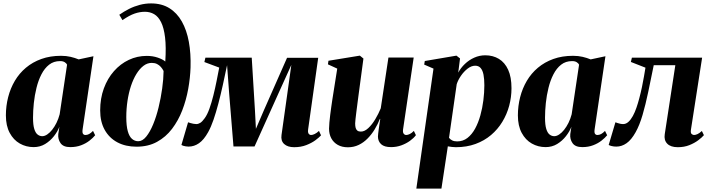

<svg xmlns="http://www.w3.org/2000/svg" viewBox="-20 -851 4168 1125"><path d="M464 -92.5Q461.5 -73.5 466.5 -66.8Q471.5 -60 480.5 -60Q491 -60 501.8 -65.5Q512.5 -71 525 -84L537.5 -58.5Q525 -43 504.2 -26.8Q483.5 -10.5 455.2 0.2Q427 11 391.5 11Q351 11 334.8 -12.2Q318.5 -35.5 321.5 -65.5L328 -108Q317.5 -80.5 296 -53Q274.5 -25.5 244.5 -7.2Q214.5 11 177 11Q133 11 96 -10Q59 -31 36.8 -72.5Q14.5 -114 14.5 -175Q14.5 -230 27.8 -281.8Q41 -333.5 67 -377.5Q93 -421.5 132 -454.2Q171 -487 222.5 -505.5Q274 -524 337.5 -524Q368 -524 393.5 -518Q419 -512 441 -503L527.5 -521.5ZM373 -472Q369.5 -480 359.2 -486.5Q349 -493 332 -493Q294.5 -493 267.8 -472Q241 -451 222.8 -415.5Q204.5 -380 193.8 -336.2Q183 -292.5 178.2 -247Q173.5 -201.5 173.5 -161.5Q173.5 -119 180.8 -95.5Q188 -72 200.5 -62.5Q213 -53 227.5 -53Q241.5 -53 256.5 -63Q271.5 -73 285.5 -90.5Q299.5 -108 311 -131.2Q322.5 -154.5 329.5 -181Z M780 8.5Q716 8.5 668.2 -16.8Q620.5 -42 593.8 -89.5Q567 -137 567 -204Q567 -274.5 588.5 -333Q610 -391.5 647.8 -434.2Q685.5 -477 734.8 -500.2Q784 -523.5 840 -523.5Q875 -523.5 904.2 -513.5Q933.5 -503.5 948.5 -490.5Q954 -575 947.2 -631.2Q940.5 -687.5 924 -720.8Q907.5 -754 883.2 -768Q859 -782 829 -782Q799.5 -782 768.8 -771.5Q738 -761 697.5 -733L679 -764.5Q706 -783.5 736.2 -798.8Q766.5 -814 799 -822.5Q831.5 -831 865 -831Q927.5 -831 972.2 -803.2Q1017 -775.5 1045.5 -725Q1074 -674.5 1086.5 -606Q1099 -537.5 1096.5 -456Q1094.5 -395 1082.8 -329.8Q1071 -264.5 1047.8 -204.2Q1024.5 -144 988 -96Q951.5 -48 900 -19.8Q848.5 8.5 780 8.5ZM790 -23.5Q815 -23.5 837 -50.8Q859 -78 877.5 -122.8Q896 -167.5 909.2 -222Q922.5 -276.5 930.2 -332Q938 -387.5 938.5 -435Q932 -448 922.5 -458.8Q913 -469.5 900 -476Q887 -482.5 869 -482.5Q843 -482.5 820.5 -465.2Q798 -448 779.2 -417.5Q760.5 -387 747.2 -346.8Q734 -306.5 727 -260Q720 -213.5 720 -165Q720 -113 728.8 -82Q737.5 -51 753.5 -37.2Q769.5 -23.5 790 -23.5Z M1703.5 11.5Q1665.5 11.5 1645 -7.2Q1624.5 -26 1629.5 -60L1662 -291L1687 -470.5L1612.5 -306L1471.5 7H1348L1322.5 -306.5L1310.5 -469Q1298 -408 1285.2 -350.8Q1272.5 -293.5 1259 -242.5Q1245.5 -191.5 1231 -149.2Q1216.5 -107 1199.5 -76.5Q1174.5 -31.5 1146 -11.8Q1117.5 8 1085 8Q1076.5 8 1068 6.5Q1059.5 5 1053 3Q1046.5 1 1043 -1.5L1082 -134.5Q1087.5 -132.5 1095.8 -130Q1104 -127.5 1113.2 -125.8Q1122.5 -124 1130 -124Q1136 -124 1141.8 -125.8Q1147.5 -127.5 1153.5 -131.2Q1159.5 -135 1166 -141.8Q1172.5 -148.5 1179.5 -158.5Q1194.5 -179 1207 -214Q1219.5 -249 1230 -291Q1240.5 -333 1249 -375.8Q1257.5 -418.5 1264.5 -455L1177.5 -487.5L1183.5 -513H1455L1474 -202L1479.5 -96L1525 -202L1662 -512.5H1844.5L1785.5 -93.5Q1783.5 -80.5 1785.8 -73.2Q1788 -66 1793 -63Q1798 -60 1802.5 -60Q1812 -60 1824.2 -66Q1836.5 -72 1849 -84L1861 -58Q1850 -45.5 1828 -29.2Q1806 -13 1774.5 -0.8Q1743 11.5 1703.5 11.5Z M2018.5 12Q1984 12 1959.2 -2Q1934.5 -16 1921.2 -40.5Q1908 -65 1908 -97Q1908 -112 1910 -133Q1912 -154 1914.8 -177.8Q1917.5 -201.5 1921 -224.2Q1924.5 -247 1927 -265.5L1956 -449L1901.5 -474L1904.5 -495L2088.5 -525L2109.5 -508L2079.5 -284Q2077 -264 2073.8 -240Q2070.5 -216 2067.8 -193.2Q2065 -170.5 2063 -153Q2061 -135.5 2061 -128Q2061 -112 2064 -101.5Q2067 -91 2074.2 -85.5Q2081.5 -80 2094.5 -80Q2116.5 -80 2138.5 -100.8Q2160.5 -121.5 2179.2 -153Q2198 -184.5 2211 -216.5L2256 -514H2404L2341.5 -91.5Q2339.5 -75 2345.5 -67.5Q2351.5 -60 2360 -60Q2369.5 -60 2381.2 -65.8Q2393 -71.5 2405 -84L2417 -59Q2404 -41.5 2381.8 -25.5Q2359.5 -9.5 2331.2 0.8Q2303 11 2271.5 11Q2232 11 2213.5 -5.8Q2195 -22.5 2194.5 -50.5Q2194.5 -55.5 2195.8 -67Q2197 -78.5 2199 -93.2Q2201 -108 2203.5 -124Q2206 -140 2208 -154L2206 -154.5Q2193.5 -123 2175.5 -93.2Q2157.5 -63.5 2134.2 -39.8Q2111 -16 2082 -2Q2053 12 2018.5 12Z M2419.5 254 2520 -449 2465.5 -472.5 2469 -493.5 2654.5 -525 2675.5 -508.5 2665 -425.5Q2679.5 -453 2703.8 -476.2Q2728 -499.5 2758.8 -513.2Q2789.5 -527 2823.5 -527Q2868.5 -527 2903.2 -506Q2938 -485 2957.5 -442.2Q2977 -399.5 2977 -334Q2977 -281.5 2963.5 -231.2Q2950 -181 2923.2 -137Q2896.5 -93 2857.2 -59.8Q2818 -26.5 2766.2 -7.5Q2714.5 11.5 2651 11.5Q2640 11.5 2627.8 10Q2615.5 8.5 2604 6.5L2566.5 254ZM2611 -43.5Q2617.5 -34.5 2629.2 -28.5Q2641 -22.5 2658.5 -22.5Q2693 -22.5 2719 -42.8Q2745 -63 2763.8 -97.2Q2782.5 -131.5 2794.5 -174.5Q2806.5 -217.5 2812.2 -263.2Q2818 -309 2818 -351.5Q2818 -388 2813 -413.5Q2808 -439 2796.2 -452.5Q2784.5 -466 2764.5 -466Q2742 -466 2719.8 -448.8Q2697.5 -431.5 2680.5 -406.5Q2663.5 -381.5 2656 -357.5Z M3464 -92.5Q3461.5 -73.5 3466.5 -66.8Q3471.5 -60 3480.5 -60Q3491 -60 3501.8 -65.5Q3512.5 -71 3525 -84L3537.5 -58.5Q3525 -43 3504.2 -26.8Q3483.5 -10.5 3455.2 0.2Q3427 11 3391.5 11Q3351 11 3334.8 -12.2Q3318.5 -35.5 3321.5 -65.5L3328 -108Q3317.5 -80.5 3296 -53Q3274.5 -25.5 3244.5 -7.2Q3214.5 11 3177 11Q3133 11 3096 -10Q3059 -31 3036.8 -72.5Q3014.5 -114 3014.5 -175Q3014.5 -230 3027.8 -281.8Q3041 -333.5 3067 -377.5Q3093 -421.5 3132 -454.2Q3171 -487 3222.5 -505.5Q3274 -524 3337.5 -524Q3368 -524 3393.5 -518Q3419 -512 3441 -503L3527.5 -521.5ZM3373 -472Q3369.5 -480 3359.2 -486.5Q3349 -493 3332 -493Q3294.5 -493 3267.8 -472Q3241 -451 3222.8 -415.5Q3204.5 -380 3193.8 -336.2Q3183 -292.5 3178.2 -247Q3173.5 -201.5 3173.5 -161.5Q3173.5 -119 3180.8 -95.5Q3188 -72 3200.5 -62.5Q3213 -53 3227.5 -53Q3241.5 -53 3256.5 -63Q3271.5 -73 3285.5 -90.5Q3299.5 -108 3311 -131.2Q3322.5 -154.5 3329.5 -181Z M4028.5 -91.5Q4025.5 -72 4032.5 -66Q4039.5 -60 4046.5 -60Q4055 -60 4066.8 -65.2Q4078.5 -70.5 4092.5 -83.5L4104.5 -59Q4092.5 -45 4070.8 -28.8Q4049 -12.5 4019 -0.5Q3989 11.5 3951.5 11.5Q3909.5 11.5 3889.5 -9.2Q3869.5 -30 3875 -64.5L3937 -469H3810.5Q3794 -386.5 3778.2 -312Q3762.5 -237.5 3745 -177.5Q3727.5 -117.5 3704.5 -76.5Q3679.5 -31.5 3651.2 -11.8Q3623 8 3591.5 8Q3577 8 3564.8 5Q3552.5 2 3546.5 -1.5L3586 -134.5Q3591.5 -132.5 3598.8 -130Q3606 -127.5 3614.5 -125.8Q3623 -124 3631.5 -124Q3648 -124 3662.2 -137Q3676.5 -150 3688.2 -171.5Q3700 -193 3709.2 -220Q3718.5 -247 3725.5 -274Q3734.5 -307.5 3741.5 -341Q3748.5 -374.5 3753.5 -404.2Q3758.5 -434 3762 -454.5L3676.5 -488L3682.5 -513H4094Z"/></svg>

Font: Merriweather 120pt ExtraBold
Style: Italic
Weight: 800
Italic angle: -7.8°
Version: Version 2.101